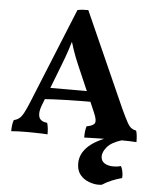

<svg xmlns="http://www.w3.org/2000/svg" viewBox="-61 -733 833 1033"><g transform="rotate(5 355.5 -216.5)"><path d="M373.7 -682 603.3 -166.8Q624 -122.5 636.5 -99.6Q649.1 -76.8 660.6 -68.8Q672.1 -60.8 686.6 -58.3Q690.6 -45.3 692.1 -30.3Q693.6 -15.3 693.6 3Q678.4 1.5 652.2 1Q626 0.5 599.6 0.2Q573.2 0 557.2 0Q545.2 0 525.2 0.2Q505.3 0.5 483.1 1Q460.9 1.5 441.6 2Q422.4 2.5 411.3 3Q411.3 -17.4 413 -31.8Q414.8 -46.1 418.8 -58.3Q455.6 -64.8 462.6 -80.2Q469.6 -95.5 452.2 -135.2L347.6 -376.7Q327.3 -422.8 314.2 -462Q301.1 -501.1 290.2 -542.8H311.9Q299.9 -500.1 286.8 -459.8Q273.6 -419.4 256.8 -377.2L168.9 -149.6Q153.7 -109.9 161.6 -86.1Q169.6 -62.3 205.9 -58.3Q209.9 -45.6 211.7 -30.4Q213.4 -15.3 213.4 3Q202.4 2 183.6 1.5Q164.7 1 144.3 0.5Q124 0 107 0Q82 0 56.8 0.7Q31.7 1.5 17.2 3Q17.2 -13.8 18.9 -28.7Q20.7 -43.6 25.7 -57.8Q42.7 -61.3 54.7 -70.8Q66.7 -80.2 78.4 -102Q90.2 -123.7 105.7 -162.1L315.3 -677Q330.6 -680.5 343.2 -681.3Q355.9 -682 373.7 -682ZM426.5 -247.2 441.8 -191.8Q374.8 -191.8 301.2 -190Q227.6 -188.2 160.3 -183.1L175.8 -247.2ZM584.7 -22.6 614.5 0Q559.4 16.9 536.6 44Q513.7 71.2 513.7 95.4Q513.7 118.9 532 131.5Q550.3 144.2 583.5 144.2Q593 144.2 602.7 142.7Q612.4 141.2 621.3 138.8Q625.8 144.9 628.9 155.8Q632 166.8 633.5 179.3Q635 191.7 633.5 202.4Q605.6 209.7 578 221.2Q550.3 232.6 528.2 247.5Q522.6 248.5 517.9 248.8Q513.1 249 507.1 249Q485.3 249 458.2 239.2Q431 229.3 411.1 206.3Q391.3 183.2 391.3 143.6Q391.3 90.3 437.6 48.5Q484 6.8 584.7 -22.6Z"/></g></svg>

Font: Vollkorn
Style: Regular
Weight: 400
Designer: Friedrich Althausen
Foundry: Friedrich Althausen
Version: Version 5.001